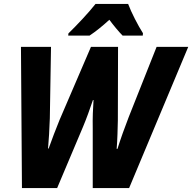

<svg xmlns="http://www.w3.org/2000/svg" viewBox="-20 -951 972 971"><path d="M326 -782 325 -771H433C466 -793 498 -819 533 -851C553 -824 581 -790 600 -771H702L703 -783C678 -822 644 -888 628 -931H463C426 -884 369 -824 326 -782ZM91 0H269L400 -310C418 -353 434 -398 450 -445H453C450 -399 448 -357 449 -302V0H633L932 -714H772L631 -359C611 -308 589 -246 574 -198H570C574 -246 575 -301 576 -342L577 -714H440L281 -344C263 -300 242 -245 226 -200H223C227 -242 230 -299 232 -353L238 -714H86Z"/></svg>

Font: Noto Sans SemiCondensed ExtraBold
Style: Italic
Weight: 800
Width: 4
Italic angle: -12°
Designer: Monotype Design Team
Foundry: Monotype Imaging Inc.
Version: Version 2.013